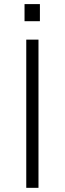

<svg xmlns="http://www.w3.org/2000/svg" viewBox="-20 -901 311 921"><path d="M164.6 0H106V-710.9H164.6ZM171.4 -799.3H97.7V-881.3H171.4Z"/></svg>

Font: Roboto Web
Style: Light
Weight: 300
Designer: Google
Version: Version 1.200310; 2013